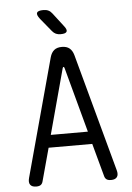

<svg xmlns="http://www.w3.org/2000/svg" viewBox="-62 -996 725 1052"><g transform="rotate(-5 300.0 -470.0)"><path d="M198 -265H402L305 -624Q303 -630 300 -630Q297 -630 295 -624ZM469 -16 420 -196H180L131 -16Q128 -3 119.5 3.5Q111 10 94 10Q71 10 61.5 -3Q52 -16 59 -41L235 -689Q242 -714 257.5 -727Q273 -740 300 -740Q327 -740 342.5 -727Q358 -714 365 -689L541 -41Q548 -16 538.5 -3Q529 10 506 10Q489 10 480.5 3.5Q472 -3 469 -16ZM300 -810Q285 -810 274 -815Q263 -820 254 -831L195 -903Q176 -927 181.5 -938.5Q187 -950 217 -950Q233 -950 244.5 -944.5Q256 -939 265 -927L321 -854Q339 -832 333.5 -821Q328 -810 300 -810Z"/></g></svg>

Font: Maple Mono NL Light
Style: Regular
Weight: 300
Monospace: yes
Designer: subframe7536
Version: Version 7.000